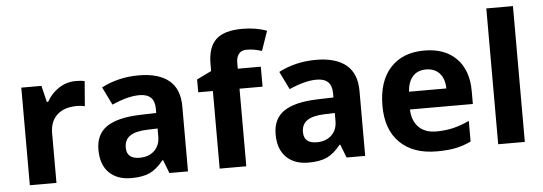

<svg xmlns="http://www.w3.org/2000/svg" viewBox="-50 -913 3025 1070"><g transform="rotate(-5 1462.5 -377.5)"><path d="M382.8 -556.2Q413.1 -556.2 433.1 -551.8L421.9 -412.1Q403.8 -417 377.9 -417Q306.6 -417 266.8 -380.4Q227.1 -343.8 227.1 -277.8V0H78.1V-545.9H190.9L212.9 -454.1H220.2Q245.6 -500 288.8 -528.1Q332 -556.2 382.8 -556.2Z M858.9 0 830.1 -74.2H826.2Q788.6 -26.9 748.8 -8.5Q709 9.8 645 9.8Q566.4 9.8 521.2 -35.2Q476.1 -80.1 476.1 -163.1Q476.1 -250 536.9 -291.3Q597.7 -332.5 720.2 -336.9L814.9 -339.8V-363.8Q814.9 -446.8 730 -446.8Q664.6 -446.8 576.2 -407.2L526.9 -507.8Q621.1 -557.1 735.8 -557.1Q845.7 -557.1 904.3 -509.3Q962.9 -461.4 962.9 -363.8V0ZM814.9 -252.9 757.3 -251Q692.4 -249 660.6 -227.5Q628.9 -206.1 628.9 -162.1Q628.9 -99.1 701.2 -99.1Q752.9 -99.1 783.9 -128.9Q814.9 -158.7 814.9 -208Z M1418 -434.1H1289.1V0H1140.1V-434.1H1058.1V-505.9L1140.1 -545.9V-585.9Q1140.1 -679.2 1186 -722.2Q1231.9 -765.1 1333 -765.1Q1410.2 -765.1 1470.2 -742.2L1432.1 -632.8Q1387.2 -647 1349.1 -647Q1317.4 -647 1303.2 -628.2Q1289.1 -609.4 1289.1 -580.1V-545.9H1418Z M1850.1 0 1821.3 -74.2H1817.4Q1779.8 -26.9 1740 -8.5Q1700.2 9.8 1636.2 9.8Q1557.6 9.8 1512.5 -35.2Q1467.3 -80.1 1467.3 -163.1Q1467.3 -250 1528.1 -291.3Q1588.9 -332.5 1711.4 -336.9L1806.2 -339.8V-363.8Q1806.2 -446.8 1721.2 -446.8Q1655.8 -446.8 1567.4 -407.2L1518.1 -507.8Q1612.3 -557.1 1727.1 -557.1Q1836.9 -557.1 1895.5 -509.3Q1954.1 -461.4 1954.1 -363.8V0ZM1806.2 -252.9 1748.5 -251Q1683.6 -249 1651.9 -227.5Q1620.1 -206.1 1620.1 -162.1Q1620.1 -99.1 1692.4 -99.1Q1744.1 -99.1 1775.1 -128.9Q1806.2 -158.7 1806.2 -208Z M2333.5 -450.2Q2286.1 -450.2 2259.3 -420.2Q2232.4 -390.1 2228.5 -335H2437.5Q2436.5 -390.1 2408.7 -420.2Q2380.9 -450.2 2333.5 -450.2ZM2354.5 9.8Q2222.7 9.8 2148.4 -63Q2074.2 -135.7 2074.2 -269Q2074.2 -406.2 2142.8 -481.2Q2211.4 -556.2 2332.5 -556.2Q2448.2 -556.2 2512.7 -490.2Q2577.1 -424.3 2577.1 -308.1V-235.8H2225.1Q2227.5 -172.4 2262.7 -136.7Q2297.9 -101.1 2361.3 -101.1Q2410.6 -101.1 2454.6 -111.3Q2498.5 -121.6 2546.4 -144V-28.8Q2507.3 -9.3 2462.9 0.2Q2418.5 9.8 2354.5 9.8Z M2847.2 0H2698.2V-759.8H2847.2Z"/></g></svg>

Font: Zoram GWebM
Style: Bold
Weight: 700
Foundry: Ascender Corporation
Version: Version 1.000